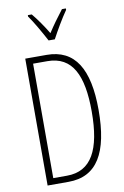

<svg xmlns="http://www.w3.org/2000/svg" viewBox="-102 -1007 685 1064"><g transform="rotate(-10 240.5 -474.5)"><path d="M222 -791H257C282 -838 317 -898 347 -941V-949H325C291 -905 267 -872 239 -829C214 -871 181 -918 155 -949H133V-941C158 -907 196 -840 222 -791ZM428 -364C428 -595 356 -714 197 -714H77V0H195C356 0 428 -124 428 -364ZM389 -362C389 -147 330 -35 192 -35H115V-679H195C336 -679 389 -565 389 -362Z"/></g></svg>

Font: Noto Sans Devanagari UI ExtraCondensed ExtraLight
Style: Regular
Weight: 200
Width: 2
Designer: Jelle Bosma - Monotype Design Team
Foundry: Monotype Imaging Inc.
Version: Version 2.004